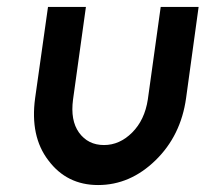

<svg xmlns="http://www.w3.org/2000/svg" viewBox="-20 -520 591 552"><path d="M118 -500 81 -238Q66 -128 119 -59Q172 12 262 12Q354 12 427 -59Q500 -130 515 -238L551 -500H442L405 -234Q396 -175 360 -139Q324 -103 279 -103Q233 -103 207 -139Q182 -174 190 -234L227 -500Z"/></svg>

Font: Unageo
Style: SemiBold-Italic
Weight: 600
Designer: Richard Sepsi
Foundry: Richard Sepsi
Version: Version 2.000